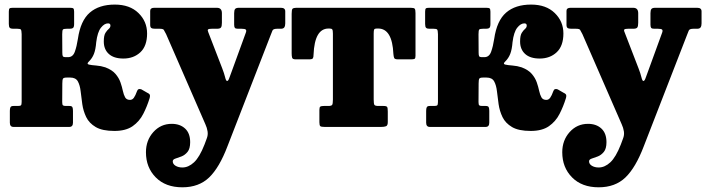

<svg xmlns="http://www.w3.org/2000/svg" viewBox="-20 -554 3086 838"><path d="M633 -125.5Q622 -89.5 605.2 -56.8Q588.5 -24 558.8 -3.2Q529 17.5 479.5 17.5Q426.5 17.5 397.8 0.5Q369 -16.5 356.2 -43Q343.5 -69.5 339.2 -99.2Q335 -129 332 -155.5Q329 -182 319.8 -198.8Q310.5 -215.5 286.5 -215.5H271.5Q258 -215.5 255 -210.8Q252 -206 252 -189.5L251.5 -108.5Q251.5 -97 254.8 -94.2Q258 -91.5 268 -91.5H283Q293.5 -91.5 296 -86.2Q298.5 -81 298.5 -70V-18.5Q298.5 0 282.5 0H39Q23 0 23 -18.5V-70Q23 -81 25.8 -86.2Q28.5 -91.5 39 -91.5H57.5Q68 -91.5 71.2 -94.2Q74.5 -97 74.5 -109V-405Q74 -421 71.2 -424.8Q68.5 -428.5 55.5 -428.5H37Q27 -428.5 22.8 -432.5Q18.5 -436.5 18.5 -449.5V-503Q18.5 -514.5 21.8 -517.2Q25 -520 36 -520H285.5Q296.5 -520 300 -517.2Q303.5 -514.5 303.5 -503V-449.5Q303.5 -436 298.8 -432.2Q294 -428.5 284.5 -428.5H271.5Q258 -428.5 254.8 -425.2Q251.5 -422 251.5 -404.5L252 -325Q252 -313.5 254 -309Q256 -304.5 268.5 -304.5H277Q298 -304.5 306.5 -328Q315 -351.5 320 -384.5Q331.5 -464 372 -499Q412.5 -534 481 -534Q546.5 -534 584.2 -497.2Q622 -460.5 622 -408Q622 -353.5 592.8 -326Q563.5 -298.5 518.5 -298.5Q477 -298.5 455 -318.5Q433 -338.5 433 -373Q433 -399 440.2 -410.5Q447.5 -422 454.8 -428Q462 -434 462 -442.5Q462 -452 451.5 -452Q435.5 -452 420.5 -433Q405.5 -414 400 -370Q397.5 -338 390 -318.8Q382.5 -299.5 367.5 -285Q357 -275 368 -272.2Q379 -269.5 399.8 -268Q420.5 -266.5 440 -260Q469 -249 484 -231.5Q499 -214 505.8 -194.5Q512.5 -175 516.2 -157.5Q520 -140 526.2 -129Q532.5 -118 547.5 -118Q557.5 -118 564.2 -127.2Q571 -136.5 578 -156Q582.5 -169.5 597 -164L623 -149Q634 -144 634.5 -137.8Q635 -131.5 633 -125.5Z M617 110.5Q617 58.5 649.2 22.5Q681.5 -13.5 729.5 -13.5Q765.5 -13.5 787.8 7Q810 27.5 810 66.5Q810 95 798.5 109Q787 123 772 128.8Q757 134.5 745.5 138.2Q734 142 734 150Q734 162 746.2 169.5Q758.5 177 776 177Q802.5 177 826.8 154.5Q851 132 872.5 77L882 51.5Q888.5 35.5 886 19.5Q883.5 3.5 876.5 -11.5L705 -405Q698 -419 694.8 -423.8Q691.5 -428.5 676.5 -428.5H657Q645.5 -428.5 640.5 -431.8Q635.5 -435 635.5 -445.5V-506.5Q635.5 -520 653 -520H926.5Q948.5 -520 948.5 -496.5V-454.5Q948.5 -439.5 944.5 -434Q940.5 -428.5 927 -428.5H904.5Q891.5 -428.5 888.2 -425.5Q885 -422.5 889 -413.5L950 -255.5Q958.5 -233.5 962.5 -217Q966.5 -200.5 971 -200.5Q976 -200.5 980 -211.5Q984 -222.5 990.5 -240L1053 -411.5Q1056.5 -421 1052.8 -424.8Q1049 -428.5 1034.5 -428.5H1018.5Q1008 -428.5 1005 -432.5Q1002 -436.5 1002 -446.5V-496.5Q1002 -509.5 1006.2 -514.8Q1010.5 -520 1022.5 -520H1206Q1225 -520 1225 -504.5V-452Q1225 -441 1221 -434.8Q1217 -428.5 1206 -428.5H1189.5Q1172 -428.5 1169 -420.2Q1166 -412 1161 -400L973 84Q937.5 177.5 892.8 220.5Q848 263.5 776 263.5Q702.5 263.5 659.8 220.2Q617 177 617 110.5Z M1374 -20.5V-74Q1374 -86 1378 -88.8Q1382 -91.5 1393.5 -91.5H1412.5Q1426 -91.5 1429.5 -96Q1433 -100.5 1433 -119V-407Q1433 -421.5 1430.2 -425.5Q1427.5 -429.5 1418 -429.5H1414Q1353 -429.5 1348.5 -315.5Q1348.5 -304 1345.5 -299.5Q1342.5 -295 1329.5 -295H1270Q1257 -295 1255 -302.2Q1253 -309.5 1253 -320.5V-493.5Q1253 -511 1256.5 -515.5Q1260 -520 1277 -520H1772.5Q1787 -520 1790.2 -515.8Q1793.5 -511.5 1793.5 -496.5V-310.5Q1793.5 -299.5 1789.5 -297.2Q1785.5 -295 1774.5 -295H1716.5Q1703 -295 1700.5 -300.8Q1698 -306.5 1697 -318.5Q1692 -429.5 1630.5 -429.5H1624.5Q1615.5 -429.5 1613.2 -425.5Q1611 -421.5 1611 -408V-120Q1611 -101 1614.2 -96.2Q1617.5 -91.5 1632 -91.5H1654Q1667 -91.5 1669.8 -87Q1672.5 -82.5 1672.5 -67V-21Q1672.5 -6 1664.8 -3Q1657 0 1643.5 0H1397Q1382.5 0 1378.2 -3.2Q1374 -6.5 1374 -20.5Z M2450 -125.5Q2439 -89.5 2422.2 -56.8Q2405.5 -24 2375.8 -3.2Q2346 17.5 2296.5 17.5Q2243.5 17.5 2214.8 0.5Q2186 -16.5 2173.2 -43Q2160.5 -69.5 2156.2 -99.2Q2152 -129 2149 -155.5Q2146 -182 2136.8 -198.8Q2127.5 -215.5 2103.5 -215.5H2088.5Q2075 -215.5 2072 -210.8Q2069 -206 2069 -189.5L2068.5 -108.5Q2068.5 -97 2071.8 -94.2Q2075 -91.5 2085 -91.5H2100Q2110.5 -91.5 2113 -86.2Q2115.5 -81 2115.5 -70V-18.5Q2115.5 0 2099.5 0H1856Q1840 0 1840 -18.5V-70Q1840 -81 1842.8 -86.2Q1845.5 -91.5 1856 -91.5H1874.5Q1885 -91.5 1888.2 -94.2Q1891.5 -97 1891.5 -109V-405Q1891 -421 1888.2 -424.8Q1885.5 -428.5 1872.5 -428.5H1854Q1844 -428.5 1839.8 -432.5Q1835.5 -436.5 1835.5 -449.5V-503Q1835.5 -514.5 1838.8 -517.2Q1842 -520 1853 -520H2102.5Q2113.5 -520 2117 -517.2Q2120.5 -514.5 2120.5 -503V-449.5Q2120.5 -436 2115.8 -432.2Q2111 -428.5 2101.5 -428.5H2088.5Q2075 -428.5 2071.8 -425.2Q2068.5 -422 2068.5 -404.5L2069 -325Q2069 -313.5 2071 -309Q2073 -304.5 2085.5 -304.5H2094Q2115 -304.5 2123.5 -328Q2132 -351.5 2137 -384.5Q2148.5 -464 2189 -499Q2229.5 -534 2298 -534Q2363.5 -534 2401.2 -497.2Q2439 -460.5 2439 -408Q2439 -353.5 2409.8 -326Q2380.5 -298.5 2335.5 -298.5Q2294 -298.5 2272 -318.5Q2250 -338.5 2250 -373Q2250 -399 2257.2 -410.5Q2264.5 -422 2271.8 -428Q2279 -434 2279 -442.5Q2279 -452 2268.5 -452Q2252.5 -452 2237.5 -433Q2222.5 -414 2217 -370Q2214.5 -338 2207 -318.8Q2199.5 -299.5 2184.5 -285Q2174 -275 2185 -272.2Q2196 -269.5 2216.8 -268Q2237.5 -266.5 2257 -260Q2286 -249 2301 -231.5Q2316 -214 2322.8 -194.5Q2329.5 -175 2333.2 -157.5Q2337 -140 2343.2 -129Q2349.5 -118 2364.5 -118Q2374.5 -118 2381.2 -127.2Q2388 -136.5 2395 -156Q2399.5 -169.5 2414 -164L2440 -149Q2451 -144 2451.5 -137.8Q2452 -131.5 2450 -125.5Z M2434 110.5Q2434 58.5 2466.2 22.5Q2498.5 -13.5 2546.5 -13.5Q2582.5 -13.5 2604.8 7Q2627 27.5 2627 66.5Q2627 95 2615.5 109Q2604 123 2589 128.8Q2574 134.5 2562.5 138.2Q2551 142 2551 150Q2551 162 2563.2 169.5Q2575.5 177 2593 177Q2619.5 177 2643.8 154.5Q2668 132 2689.5 77L2699 51.5Q2705.5 35.5 2703 19.5Q2700.5 3.5 2693.5 -11.5L2522 -405Q2515 -419 2511.8 -423.8Q2508.5 -428.5 2493.5 -428.5H2474Q2462.5 -428.5 2457.5 -431.8Q2452.5 -435 2452.5 -445.5V-506.5Q2452.5 -520 2470 -520H2743.5Q2765.5 -520 2765.5 -496.5V-454.5Q2765.5 -439.5 2761.5 -434Q2757.5 -428.5 2744 -428.5H2721.5Q2708.5 -428.5 2705.2 -425.5Q2702 -422.5 2706 -413.5L2767 -255.5Q2775.5 -233.5 2779.5 -217Q2783.5 -200.5 2788 -200.5Q2793 -200.5 2797 -211.5Q2801 -222.5 2807.5 -240L2870 -411.5Q2873.5 -421 2869.8 -424.8Q2866 -428.5 2851.5 -428.5H2835.5Q2825 -428.5 2822 -432.5Q2819 -436.5 2819 -446.5V-496.5Q2819 -509.5 2823.2 -514.8Q2827.5 -520 2839.5 -520H3023Q3042 -520 3042 -504.5V-452Q3042 -441 3038 -434.8Q3034 -428.5 3023 -428.5H3006.5Q2989 -428.5 2986 -420.2Q2983 -412 2978 -400L2790 84Q2754.5 177.5 2709.8 220.5Q2665 263.5 2593 263.5Q2519.5 263.5 2476.8 220.2Q2434 177 2434 110.5Z"/></svg>

Font: Besley* Narrow Heavy
Style: Regular
Weight: 800
Width: 4
Designer: Owen Earl
Foundry: indestructible type*
Version: Version 3.000; ttfautohint (v1.8.3)